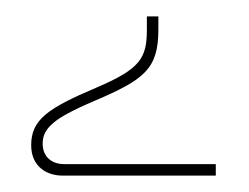

<svg xmlns="http://www.w3.org/2000/svg" viewBox="-20 -199 303 234"><path d="M56 15H243V1H58C44 1 32 -7 32 -24C32 -34 36 -42 46 -50C53 -56 69 -65 95 -76C156 -102 173 -115 173 -163V-179H159V-163C159 -128 151 -115 97 -92C38 -67 18 -53 18 -22C18 4 37 15 56 15Z"/></svg>

Font: Noto Kufi Arabic Thin
Style: Regular
Weight: 100
Designer: Monotype Design Team, David Williams, Khaled Hosny
Foundry: Google LLC
Version: Version 2.109